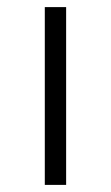

<svg xmlns="http://www.w3.org/2000/svg" viewBox="-20 -520 312 540"><path d="M106 -500H166V0H106Z"/></svg>

Font: Moderustic Light
Style: Regular
Weight: 300
Designer: Tural Alisoy
Foundry: TAFT Foundry
Version: Version 2.120